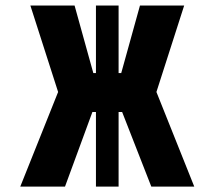

<svg xmlns="http://www.w3.org/2000/svg" viewBox="-20 -687 735 707"><path d="M333.3 0V-274.7H320.3L219.4 0H54.7L194 -348.3L91.8 -666.7H254.6L323.6 -418H333.3V-666.7H416.7V-418H426.4L495.4 -666.7H658.2L556 -348.3L695.3 0H537.1L429.7 -274.7H416.7V0Z"/></svg>

Font: Monoid
Style: Bold
Weight: 700
Width: 4
Designer: Andreas Larsen (@larsenwork)
Version: Version 0.61